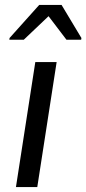

<svg xmlns="http://www.w3.org/2000/svg" viewBox="-20 -763 352 783"><path d="M18 0ZM45 0 124 -510H211L132 0ZM18 -601 19 -608 140 -743H231L312 -608L311 -601H251L178 -697L77 -601Z"/></svg>

Font: Azeri Sans
Style: Italic
Weight: 400
Designer: Hector Gatti & Omnibus-Type (original fonts) / Cristiano Sobral (main changes and remastering)
Foundry: Omnibus-Type
Version: Version 0.07;August 21, 2020;FontCreator 13.0.0.2681 64-bit;